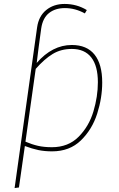

<svg xmlns="http://www.w3.org/2000/svg" viewBox="-20 -757 604 973"><path d="M498 -339Q498 -261 472.5 -181Q447 -101 390 -45.5Q333 10 244 10Q206 10 174.5 3.5Q143 -3 106 -17L76 193L54 196L168 -618Q176 -675 214 -706Q252 -737 307 -737Q369 -737 420 -706L410 -689Q361 -716 309 -716Q260 -716 228.5 -691Q197 -666 189 -614L176 -518L166 -438Q245 -529 344 -529Q420 -529 459 -480.5Q498 -432 498 -339ZM476 -340Q476 -423 442.5 -466Q409 -509 344 -509Q289 -509 247 -483.5Q205 -458 161 -408L109 -39Q142 -25 172.5 -18Q203 -11 243 -11Q326 -11 378.5 -64Q431 -117 453.5 -192.5Q476 -268 476 -340Z"/></svg>

Font: FiraGO Thin
Style: Italic
Weight: 100
Italic angle: -8°
Designer: bBox Type GmbH
Foundry: bBox Type GmbH
Version: Version 1.001